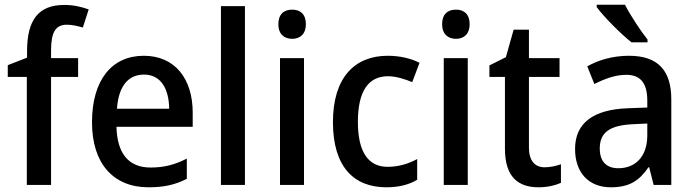

<svg xmlns="http://www.w3.org/2000/svg" viewBox="-20 -786 2944 816"><path d="M312 -459V-539H197V-572C197 -650 217 -681 264 -681C288 -681 311 -675 332 -669L357 -746C326 -757 293 -765 253 -765C145 -765 95 -703 95 -569V-541L13 -509V-459H94V0H197V-459Z M591 -549C456 -549 371 -447 371 -266C371 -92 461 10 611 10C678 10 725 -1 774 -26V-112C723 -86 678 -74 620 -74C527 -74 478 -133 475 -247H799V-307C799 -452 723 -549 591 -549ZM592 -469C664 -469 698 -408 699 -324H477C484 -419 524 -469 592 -469Z M1021 0V-760H919V0Z M1222 -745C1187 -745 1163 -726 1163 -683C1163 -641 1188 -621 1222 -621C1255 -621 1280 -641 1280 -683C1280 -726 1256 -745 1222 -745ZM1272 -539H1170V0H1272Z M1622 10C1675 10 1718 -1 1753 -22V-110C1716 -90 1675 -77 1627 -77C1544 -77 1501 -142 1501 -268C1501 -396 1544 -462 1629 -462C1663 -462 1700 -450 1732 -437L1763 -519C1729 -537 1680 -549 1628 -549C1487 -549 1395 -456 1395 -267C1395 -78 1483 10 1622 10Z M1918 -745C1883 -745 1859 -726 1859 -683C1859 -641 1884 -621 1918 -621C1951 -621 1976 -641 1976 -683C1976 -726 1952 -745 1918 -745ZM1968 -539H1866V0H1968Z M2295 -75C2253 -75 2228 -103 2228 -159V-459H2358V-539H2228V-660H2163L2130 -543L2060 -508V-459H2126V-154C2126 -32 2184 10 2269 10C2306 10 2340 2 2364 -9V-88C2345 -81 2319 -75 2295 -75Z M2636 -766H2516V-756C2543 -718 2619 -641 2664 -606H2732V-618C2703 -654 2659 -721 2636 -766ZM2653 -549C2585 -549 2523 -531 2476 -504L2506 -429C2550 -451 2595 -468 2641 -468C2699 -468 2731 -437 2731 -358V-329L2650 -326C2500 -321 2424 -262 2424 -153C2424 -51 2483 10 2576 10C2654 10 2696 -17 2736 -75H2739L2758 0H2833V-364C2833 -488 2775 -549 2653 -549ZM2668 -258 2731 -261V-211C2731 -119 2679 -71 2608 -71C2560 -71 2529 -97 2529 -155C2529 -219 2566 -253 2668 -258Z"/></svg>

Font: Noto Sans Lao Looped SemiCondensed Medium
Style: Regular
Weight: 500
Width: 4
Designer: Mark Frömberg, Ben Mitchell
Foundry: The Fontpad Ltd
Version: Version 1.002